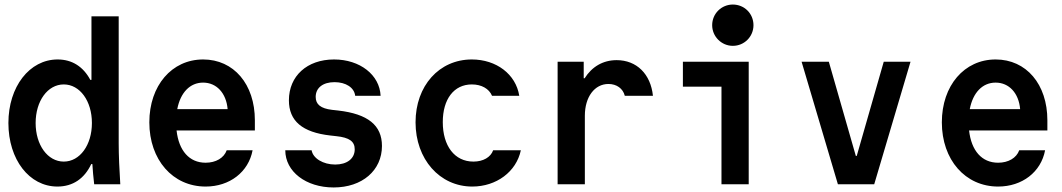

<svg xmlns="http://www.w3.org/2000/svg" viewBox="-20 -812 4680 846"><path d="M395 0H510C506 -63 503 -129 503 -180V-740H383V-460H378C347 -518 298 -550 234 -550C110 -550 17 -430 17 -270C17 -109 109 10 233 10C301 10 352 -25 382 -89H387C389 -60 391 -32 395 0ZM261 -100C190 -100 137 -173 137 -270C137 -367 190 -440 261 -440C332 -440 385 -367 385 -270C385 -173 332 -100 261 -100Z M758 -237H1103V-282C1103 -441 1010 -550 875 -550C737 -550 638 -435 638 -273C638 -108 741 10 886 10C992 10 1075 -54 1093 -150H979C967 -116 931 -95 886 -95C814 -95 768 -148 758 -237ZM875 -448C934 -448 977 -402 983 -331H761C775 -404 817 -448 875 -448Z M1237 -150C1237 -56 1328 14 1450 14C1576 14 1663 -61 1663 -169C1663 -260 1601 -310 1470 -325L1443 -328C1393 -334 1371 -352 1371 -385C1371 -425 1403 -450 1454 -450C1504 -450 1541 -426 1545 -390H1657C1653 -482 1566 -550 1452 -550C1333 -550 1253 -477 1253 -370C1253 -279 1312 -229 1435 -215L1462 -212C1519 -206 1543 -189 1543 -154C1543 -113 1509 -87 1457 -87C1404 -87 1359 -114 1353 -150Z M2153 -150C2142 -119 2109 -100 2066 -100C1983 -100 1931 -169 1931 -274C1931 -375 1980 -440 2059 -440C2102 -440 2135 -421 2148 -390H2268C2253 -485 2167 -550 2059 -550C1915 -550 1811 -434 1811 -273C1811 -111 1917 10 2061 10C2167 10 2255 -55 2275 -150Z M2557 0V-302C2557 -385 2600 -442 2661 -442C2697 -442 2725 -422 2733 -390H2857C2847 -486 2785 -547 2697 -547C2637 -547 2588 -518 2556 -467H2552V-540H2437V0Z M3279 -540H2989V-430H3159V0H3279ZM3118 -701C3118 -651 3159 -610 3209 -610C3260 -610 3300 -651 3300 -701C3300 -752 3260 -792 3209 -792C3159 -792 3118 -752 3118 -701Z M3672 0H3832L3992 -540H3874L3755 -125H3751L3632 -540H3512Z M4250 -237H4595V-282C4595 -441 4502 -550 4367 -550C4229 -550 4130 -435 4130 -273C4130 -108 4233 10 4378 10C4484 10 4567 -54 4585 -150H4471C4459 -116 4423 -95 4378 -95C4306 -95 4260 -148 4250 -237ZM4367 -448C4426 -448 4469 -402 4475 -331H4253C4267 -404 4309 -448 4367 -448Z"/></svg>

Font: CommitMono-dimboump
Style: Bold
Weight: 700
Monospace: yes
Designer: Eigil Nikolajsen
Foundry: Eigil Nikolajsen
Version: Version 1.143